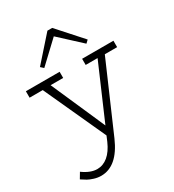

<svg xmlns="http://www.w3.org/2000/svg" viewBox="-227 -864 1110 1227"><g transform="rotate(-30 327.5 -250.0)"><path d="M335.9 -686 182.1 -541 161.1 -560.1 318.8 -737.8H354L513.2 -560.1L493.2 -541ZM651.9 -471.2V-423.8H561L345.2 73.2Q273.4 237.8 153.8 237.8Q127.4 237.8 101.6 229.5Q75.7 221.2 60.5 212.6Q45.4 204.1 22.9 189L47.9 147Q104 188 153.8 188Q196.8 188 232.9 158Q269 127.9 294.9 68.8L311 30.8L103 -423.8H5.9V-471.2H254.9V-425.8H162.1L336.9 -27.8L508.8 -425.8H420.9V-471.2Z"/></g></svg>

Font: BioRhyme Light
Style: Regular
Weight: 300
Designer: Aoife Mooney
Foundry: Aoife Mooney Type
Version: Version 1.500;PS 001.500;hotconv 1.0.88;makeotf.lib2.5.64775